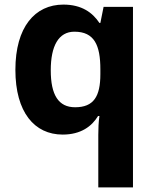

<svg xmlns="http://www.w3.org/2000/svg" viewBox="-20 -576 672 836"><path d="M408 11V240H559V-546H431L417 -476H413C383 -521 336 -556 256 -556C132 -556 47 -458 47 -272C47 -87 130 10 253 10C332 10 380 -26 407 -71H413C409 -45 408 -15 408 11ZM307 -109C235 -109 201 -162 201 -270C201 -376 235 -438 304 -438C391 -438 417 -379 417 -274V-253C417 -156 388 -109 307 -109Z"/></svg>

Font: Noto Sans Myanmar UI
Style: Bold
Weight: 700
Designer: Monotype Design Team
Foundry: Monotype Imaging Inc.
Version: Version 2.103